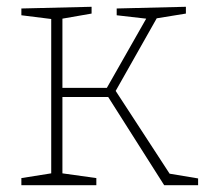

<svg xmlns="http://www.w3.org/2000/svg" viewBox="-20 -546 607 566"><path d="M321 -278 480 -34 564 -20V0H464L299 -260H164V-35L264 -21V0H43V-21L131 -35V-490L43 -501V-521L250 -526V-506L164 -491V-287H295L411 -491L324 -501V-521L528 -526V-506L442 -492Z"/></svg>

Font: Bitter Pro ExtraLight
Style: Regular
Weight: 275
Designer: Sol Matas, and Bitter project Authors
Foundry: Sol Matas
Version: Version 1.010